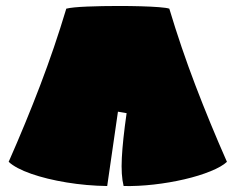

<svg xmlns="http://www.w3.org/2000/svg" viewBox="-20 -807 789 643"><path d="M339 -184Q270 -185 203 -196Q136 -207 84.5 -225Q33 -243 9 -265Q66 -394 114.5 -521Q163 -648 202 -778Q222 -783 272 -785Q322 -787 377 -787Q416 -787 451.5 -786Q487 -785 512.5 -783Q538 -781 547 -778Q586 -648 634.5 -521Q683 -394 740 -265Q723 -249 685 -233.5Q647 -218 597.5 -206.5Q548 -195 495 -189Q442 -183 394 -184Q385 -220 388 -278.5Q391 -337 404 -428L375 -433Z"/></svg>

Font: Oi
Style: Regular
Weight: 400
Designer: Kostas Bartsokas, Mohamad Dakak
Foundry: Foundry5
Version: Version 4.000